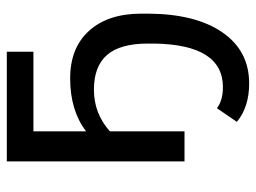

<svg xmlns="http://www.w3.org/2000/svg" viewBox="-114 -448 752 564"><g transform="rotate(-90 262.0 -166.0)"><path d="M314 -335.9Q403.3 -335.9 453.6 -280.3Q503.9 -224.6 503.9 -127V-105Q502.9 33.2 448.7 111.6Q394.5 189.9 298.8 189.9Q229.5 189.9 186 153.8L226.1 95.2Q249 112.8 288.1 112.8Q412.6 112.8 416 -87.9V-107.9Q416 -189 382.6 -227.5Q349.1 -266.1 280.8 -266.1Q210.4 -266.1 158.2 -219.2V0H69.8V-522H392.1V-443.8H158.2V-289.1Q219.2 -335.9 314 -335.9Z"/></g></svg>

Font: Rawline Medium
Style: Regular
Weight: 500
Designer: Matt McInerney, Pablo Impallari, Rodrigo Fuenzalida
Foundry: Matt McInerney, Pablo Impallari, Rodrigo Fuenzalida
Version: Version 4.020;PS 004.020;hotconv 1.0.88;makeotf.lib2.5.64775